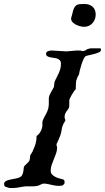

<svg xmlns="http://www.w3.org/2000/svg" viewBox="-39 -917 523 958"><path d="M143.6 -239.3Q144 -239.7 145 -240.2Q146 -240.7 146.5 -241Q147 -241.2 147.9 -241.7Q157.7 -249.5 163.8 -261.2Q169.9 -272.9 172.4 -286.1V-306.6Q173.3 -313.5 176.5 -321Q179.7 -328.6 183.8 -335.9Q188 -343.3 191.7 -350.3Q195.3 -357.4 197.8 -363.3Q201.7 -374.5 203.1 -382.3Q204.6 -390.1 204.6 -397V-425.8Q204.6 -432.6 207.5 -440.2Q210.4 -447.8 214.6 -455.3Q218.8 -462.9 223.1 -470.2Q227.5 -477.5 230 -483.4Q230 -483.9 230.5 -487.3Q231 -490.7 231.4 -494.6Q231.9 -498.5 232.2 -502Q232.4 -505.4 232.4 -505.9Q237.3 -518.6 243.2 -529.5Q249 -540.5 253.9 -551.5Q258.8 -562.5 262 -574Q265.1 -585.4 265.1 -599.1Q265.1 -610.4 259.5 -616.2Q253.9 -622.1 245.8 -624.8Q237.8 -627.4 228 -628.4Q218.3 -629.4 210.2 -631.3Q202.1 -633.3 196.5 -637Q190.9 -640.6 190.9 -648.9Q190.9 -657.7 200.2 -661.4Q209.5 -665 219.7 -665L292.5 -660.6L342.8 -665H363.3Q366.7 -662.6 368.2 -662.4Q369.6 -662.1 373.5 -662.1Q380.4 -662.1 386.5 -665.5Q392.6 -668.9 397.9 -672.4Q401.4 -672.4 406 -674.1Q410.6 -675.8 411.6 -675.8H461.9Q464.4 -673.8 464.6 -672.1Q464.8 -670.4 464.8 -668Q464.8 -660.6 454.8 -656Q444.8 -651.4 431.9 -647.9Q418.9 -644.5 406.2 -641.8Q393.6 -639.2 388.7 -636.7Q382.8 -633.8 377.2 -620.8Q371.6 -607.9 366.7 -592.5Q361.8 -577.1 358.6 -563.5Q355.5 -549.8 355 -544.9Q354 -543.5 350.6 -537.8Q347.2 -532.2 347.2 -531.2Q346.7 -529.8 345.7 -527.1Q344.7 -524.4 343.8 -521.7Q342.8 -519 342 -516.8Q341.3 -514.6 341.3 -514.6Q340.8 -512.2 340.3 -506.3Q339.8 -500.5 339.6 -493.7Q339.4 -486.8 339.1 -480.5Q338.9 -474.1 338.9 -471.2Q335.4 -468.8 330.3 -461.7Q325.2 -454.6 320.1 -445.8Q314.9 -437 311 -428.7Q307.1 -420.4 306.6 -416.5V-386.2Q305.2 -377.9 301.3 -372.6Q297.4 -367.2 293.2 -361.6Q289.1 -356 286.1 -349.1Q283.2 -342.3 283.2 -331.1Q283.2 -328.1 285.2 -324.5Q287.1 -320.8 287.1 -314.9L277.8 -299.8Q270.5 -285.6 268.6 -269.5Q266.6 -253.4 261.2 -239.3L246.1 -203.6Q244.6 -202.6 243.7 -199.2Q242.7 -195.8 242.7 -193.4L246.1 -182.6Q246.1 -166.5 241 -152.1Q235.8 -137.7 230 -123.5Q224.1 -109.4 219 -95Q213.9 -80.6 213.9 -64.9Q213.9 -53.7 220.5 -46.6Q227.1 -39.6 236.6 -34.7Q246.1 -29.8 256.6 -26.9Q267.1 -23.9 275.4 -22Q280.8 -19.5 282 -16.4Q283.2 -13.2 283.2 -6.8Q283.2 -1 280.8 1.7Q278.3 4.4 272.9 8.3L271 9.3L252.4 10.3Q243.7 10.3 235.4 8.8Q227.1 7.3 216.3 4.9Q206.1 2.4 196.8 0.7Q187.5 -1 176.8 -1Q176.3 -1 175.3 -0.7Q174.3 -0.5 171.6 0.7Q168.9 2 164.1 3.9Q159.2 5.9 151.4 9.3Q143.1 11.7 135.7 12.2Q128.4 12.7 121.6 12.7H89.4Q72.3 14.6 56.6 17.8Q41 21 24.4 21H7.8Q3.4 19 -1.2 18.1Q-5.9 17.1 -9.8 15.6Q-13.7 14.2 -16.1 11Q-18.6 7.8 -18.6 1Q-18.6 -6.8 -12.9 -11.2Q-7.3 -15.6 1.5 -18.3Q10.3 -21 20.8 -22.7Q31.2 -24.4 41.3 -26.6Q51.3 -28.8 59.1 -32.2Q66.9 -35.6 70.3 -41.5Q76.7 -52.7 77.4 -62Q78.1 -71.3 80.1 -83.5Q80.1 -84.5 81.5 -86.7Q83 -88.9 83.5 -89.4Q84.5 -90.3 87.9 -93.8Q91.3 -97.2 95 -100.8Q98.6 -104.5 101.8 -107.7Q105 -110.8 105.5 -112.3Q107.4 -114.3 108.6 -118.4Q109.9 -122.6 110.4 -127Q110.8 -131.3 111.1 -135Q111.3 -138.7 111.3 -140.1Q113.8 -146 119.6 -154.5Q125.5 -163.1 127 -169.9Q134.3 -185.1 138.9 -201.2Q143.6 -217.3 143.6 -239.3ZM315.9 -823.7V-827.1Q317.4 -831.1 319.1 -837.6Q320.8 -844.2 322.5 -850.8Q324.2 -857.4 325.4 -862.8Q326.7 -868.2 327.6 -869.6Q331.5 -880.4 336.7 -886Q341.8 -891.6 348.9 -894Q356 -896.5 364.5 -896.7Q373 -897 383.8 -897Q408.2 -897 423.3 -883.1Q438.5 -869.1 438.5 -844.7Q438.5 -832 434.3 -821Q430.2 -810.1 422.6 -801.5Q415 -793 404.3 -788.1Q393.6 -783.2 380.4 -783.2Q372.6 -783.2 361.6 -785.9Q350.6 -788.6 340.3 -793.7Q330.1 -798.8 323 -806.4Q315.9 -814 315.9 -823.7Z"/></svg>

Font: IM FELL English
Style: Italic
Weight: 400
Italic angle: -18°
Designer: Igino Marini
Foundry: Igino Marini
Version: 3.00